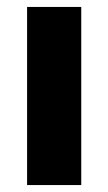

<svg xmlns="http://www.w3.org/2000/svg" viewBox="-20 -533 310 553"><path d="M58 0V-513H214V0Z"/></svg>

Font: MuseoModerno SemiBold
Style: Bold
Weight: 700
Version: Version 1.001